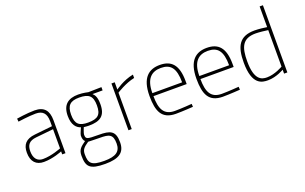

<svg xmlns="http://www.w3.org/2000/svg" viewBox="-103 -1204 3067 1928"><g transform="rotate(-20 1430.5 -240.0)"><path d="M376 -64C376 -64 274 -22 180 -22C119 -22 85 -64 85 -137C85 -206 112 -242 190 -250L376 -269ZM411 -353C411 -456 366 -510 265 -510C185 -510 73 -492 73 -492L76 -459C76 -459 192 -476 265 -476C338 -476 376 -440 376 -353V-301L186 -281C88 -271 48 -222 48 -137C48 -40 97 9 179 9C279 9 376 -32 376 -32V0H411V-353Z M730 -211C636 -211 596 -243 596 -343C596 -443 636 -478 730 -478C835 -478 872 -443 872 -343C872 -243 835 -211 730 -211ZM785 -27C886 -27 927 -16 927 84C927 170 876 206 752 206C614 206 589 173 589 78C589 30 606 9 664 -30C664 -30 744 -27 785 -27ZM751 238C900 238 964 192 964 84C964 -39 911 -59 787 -59C656 -59 650 -64 650 -113C650 -126 673 -183 673 -183C685 -181 719 -179 727 -179C850 -179 909 -220 909 -343C909 -412 894 -442 869 -465H977V-500L837 -497C837 -497 785 -510 731 -510C624 -510 560 -462 560 -343C560 -247 600 -206 646 -191C646 -191 616 -128 616 -113C616 -82 622 -58 638 -48C584 -9 553 13 553 79C553 197 585 238 751 238Z M1119 0V-389C1119 -389 1219 -454 1317 -474V-510C1207 -489 1119 -422 1119 -422V-500H1084V0Z M1437 -268C1437 -420 1502 -477 1602 -477C1706 -477 1755 -421 1755 -268H1437ZM1589 -23C1473 -23 1437 -98 1437 -236H1792V-269C1792 -442 1725 -509 1602 -509C1488 -509 1400 -448 1400 -250C1400 -87 1439 7 1588 8C1661 8 1773 0 1773 0L1771 -32C1771 -32 1659 -23 1589 -23Z M1939 -268C1939 -420 2004 -477 2104 -477C2208 -477 2257 -421 2257 -268H1939ZM2091 -23C1975 -23 1939 -98 1939 -236H2294V-269C2294 -442 2227 -509 2104 -509C1990 -509 1902 -448 1902 -250C1902 -87 1941 7 2090 8C2163 8 2275 0 2275 0L2273 -32C2273 -32 2161 -23 2091 -23Z M2574 -23C2518 -23 2441 -40 2441 -242C2441 -391 2473 -477 2615 -477C2654 -477 2721 -469 2747 -465V-75C2747 -75 2660 -23 2574 -23ZM2747 -718V-497C2722 -501 2662 -509 2615 -509C2451 -509 2404 -414 2404 -242C2404 0 2512 8 2574 8C2665 8 2747 -42 2747 -42V0H2782V-718Z"/></g></svg>

Font: RazerF5 Thin
Style: Regular
Weight: 250
Foundry: Razer Inc.
Version: Version 2